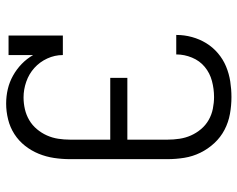

<svg xmlns="http://www.w3.org/2000/svg" viewBox="-96 -688 791 640"><g transform="rotate(-90 300.0 -367.5)"><path d="M297 8Q269 8 241 3Q213 -2 188 -15Q163 -28 143.5 -49Q124 -70 111.5 -95.5Q99 -121 94.5 -149Q90 -177 90 -205V-530Q90 -557 94 -583.5Q98 -610 108 -634.5Q118 -659 134.5 -680Q151 -701 173.5 -715.5Q196 -730 222.5 -736.5Q249 -743 275 -743Q300 -743 323.5 -737.5Q347 -732 368.5 -720Q390 -708 407.5 -691Q425 -674 437 -653V-735H502V-554H437Q437 -581 425.5 -606Q414 -631 394 -649Q374 -667 348 -676Q322 -685 296 -685Q276 -685 256.5 -680.5Q237 -676 220 -666Q203 -656 190 -640.5Q177 -625 169 -607Q161 -589 158 -569.5Q155 -550 155 -530V-396H361V-339H155V-205Q155 -185 158 -165Q161 -145 169 -127Q177 -109 190 -93.5Q203 -78 220.5 -68Q238 -58 258 -54Q278 -50 297 -50Q324 -50 350.5 -57Q377 -64 397.5 -81Q418 -98 428.5 -123.5Q439 -149 439 -175V-176H504V-175Q504 -149 497 -123.5Q490 -98 476.5 -76Q463 -54 443 -37Q423 -20 399 -10Q375 0 349 4Q323 8 297 8Z"/></g></svg>

Font: Iosevka Etoile Light
Style: Regular
Weight: 300
Designer: Belleve Invis
Foundry: Belleve Invis
Version: Version 25.0.1; ttfautohint (v1.8.4)